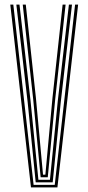

<svg xmlns="http://www.w3.org/2000/svg" viewBox="-20 -820 386 840"><path d="M115.5 0 25 -800H38.2L127 -11.2H219.5L308.5 -800H321.8L231.2 0ZM136.2 -22.2 101 -373 51.5 -800H65.2L113.5 -380.2L148 -33.5H198.5L233 -380.2L281.5 -800H295L245.8 -373L210.5 -22.2ZM157.8 -44.5 125.2 -385.8 79.5 -800H92.8L137.2 -391L168.2 -55.8H178.5L209.5 -391L254 -800H267L221.5 -385.8L189 -44.5Z"/></svg>

Font: Big Shoulders Inline Display Thin
Style: Regular
Weight: 400
Version: Version 2.002